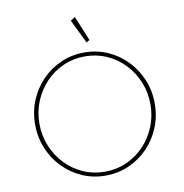

<svg xmlns="http://www.w3.org/2000/svg" viewBox="-111 -1195 1258 1315"><g transform="rotate(-10 517.5 -537.0)"><path d="M517.5 16Q431 16 355.5 -17Q280 -50 223 -108.8Q166 -167.5 133.8 -245.2Q101.5 -323 101.5 -412Q101.5 -501.5 133.8 -579Q166 -656.5 223 -715.2Q280 -774 355.5 -807Q431 -840 517.5 -840Q604 -840 679.5 -807Q755 -774 812 -715.2Q869 -656.5 901.2 -579Q933.5 -501.5 933.5 -412Q933.5 -323 901.2 -245.2Q869 -167.5 812 -108.8Q755 -50 679.5 -17Q604 16 517.5 16ZM517.5 -11Q598 -11 668 -42Q738 -73 790.8 -128.2Q843.5 -183.5 873.5 -256.2Q903.5 -329 903.5 -412Q903.5 -495.5 873.5 -568Q843.5 -640.5 790.8 -695.8Q738 -751 668 -782Q598 -813 517.5 -813Q437.5 -813 367.2 -782Q297 -751 244.2 -695.8Q191.5 -640.5 161.5 -568Q131.5 -495.5 131.5 -412Q131.5 -329 161.5 -256.2Q191.5 -183.5 244.2 -128.2Q297 -73 367.2 -42Q437.5 -11 517.5 -11ZM546.5 -904.5 466 -1070 497.5 -1090.5 568.5 -918Z"/></g></svg>

Font: Spartan Thin Thin
Style: Regular
Weight: 250
Version: Version 1.004